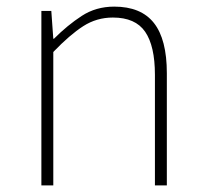

<svg xmlns="http://www.w3.org/2000/svg" viewBox="-20 -560 620 580"><path d="M105 0V-527H135L141 -443H143Q184 -484 227 -512Q270 -540 325 -540Q406 -540 445 -490.5Q484 -441 484 -339V0H448V-334Q448 -421 418.5 -464Q389 -507 321 -507Q272 -507 231.5 -481Q191 -455 141 -403V0Z"/></svg>

Font: Source Han Sans SC ExtraLight
Style: Regular
Weight: 250
Designer: Ryoko NISHIZUKA 西塚涼子 (kana, bopomofo & ideographs); Paul D. Hunt (Latin, Greek & Cyrillic); Sandoll Communications 산돌커뮤니
Foundry: Adobe
Version: Version 2.004;hotconv 1.0.118;makeotfexe 2.5.65603